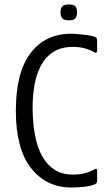

<svg xmlns="http://www.w3.org/2000/svg" viewBox="-20 -831 490 860"><path d="M415 -21Q415 -8 399 -3Q385 2 365.5 4.5Q346 7 328 8Q310 9 300 9Q188 9 119.5 -77.5Q51 -164 51 -335Q51 -507 117 -593.5Q183 -680 300 -680Q310 -680 328 -678.5Q346 -677 365.5 -674.5Q385 -672 399 -668Q407 -666 411 -662Q415 -658 415 -653V-605Q415 -589 400 -598Q386 -607 361.5 -614Q337 -621 307 -621Q254 -621 219 -598.5Q184 -576 163.5 -537.5Q143 -499 134.5 -450.5Q126 -402 126 -349Q126 -313 130 -272.5Q134 -232 144.5 -192.5Q155 -153 175.5 -120.5Q196 -88 228 -68.5Q260 -49 307 -49Q339 -49 363 -56Q387 -63 399 -70Q408 -76 411.5 -74.5Q415 -73 415 -64ZM325 -776Q325 -758 318 -749Q311 -740 288 -740Q267 -740 259 -749Q251 -758 251 -776Q251 -793 259 -802Q267 -811 288 -811Q311 -811 318 -802Q325 -793 325 -776Z"/></svg>

Font: Glory
Style: Regular
Weight: 400
Designer: Robert Leuschke
Foundry: Robert Leuschke
Version: Version 1.011